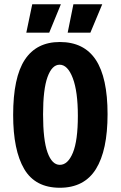

<svg xmlns="http://www.w3.org/2000/svg" viewBox="-20 -871 569 905"><path d="M262 14Q146 14 94 -74.5Q42 -163 42 -329Q42 -506 97 -589.5Q152 -673 262 -673Q376 -673 431.5 -589Q487 -505 487 -333Q487 -162 432 -74Q377 14 262 14ZM262 -94Q300 -94 323.5 -151Q347 -208 347 -325Q347 -440 323 -503Q299 -566 261 -566Q225 -566 204 -508Q183 -450 183 -332Q183 -211 204 -152.5Q225 -94 262 -94ZM212 -717H104L132 -851H267ZM406 -717H299L326 -851H462Z"/></svg>

Font: Bricolage Grotesque 12pt Condensed Bricolage Grotesque 10pt Condensed Regular
Style: Bold
Weight: 700
Width: 3
Designer: Mathieu Triay
Foundry: Atelier Triay
Version: Version 1.001; ttfautohint (v1.8.4.7-5d5b);gftools[0.9.33.de